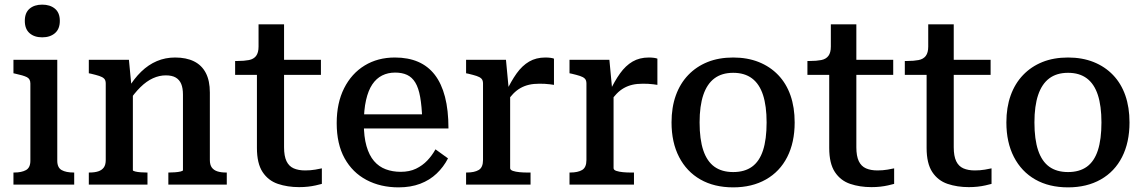

<svg xmlns="http://www.w3.org/2000/svg" viewBox="-20 -796 4934 828"><path d="M162 -635Q128 -635 107.5 -653Q87 -671 87 -706Q87 -741 107.5 -758.5Q128 -776 162 -776Q196 -776 217 -758.5Q238 -741 238 -706Q238 -671 217 -653Q196 -635 162 -635ZM227 -538V-103Q227 -73 246 -62.5Q265 -52 298 -52H300V0H38V-52H41Q73 -52 92 -62.5Q111 -73 111 -103V-436Q111 -456 95.5 -463.5Q80 -471 47 -478L38 -480V-538Z M363 0V-52H366Q388 -52 403.5 -57Q419 -62 427.5 -73.5Q436 -85 436 -106V-436Q436 -450 429 -457Q422 -464 408 -468.5Q394 -473 373 -478L363 -480V-538H536L547 -423L553 -416V-62Q553 -59 563 -56.5Q573 -54 586.5 -53Q600 -52 612 -52H616V0ZM958 0H706V-52H709Q720 -52 734.5 -53Q749 -54 759 -56.5Q769 -59 769 -62V-388Q769 -416 761.5 -434Q754 -452 738 -461.5Q722 -471 695 -471Q667 -471 639.5 -458.5Q612 -446 585.5 -420Q559 -394 533 -355V-415Q558 -457 589 -487Q620 -517 656.5 -532.5Q693 -548 735 -548Q783 -548 816.5 -531.5Q850 -515 867.5 -481.5Q885 -448 885 -397V-106Q885 -85 893.5 -73.5Q902 -62 917.5 -57Q933 -52 955 -52H958Z M994 -473V-533H1004Q1033 -533 1053.5 -537Q1074 -541 1084.5 -555Q1095 -569 1095 -595L1171 -538H1364V-473ZM1205 -161Q1205 -123 1215.5 -101Q1226 -79 1246.5 -70Q1267 -61 1296 -61Q1319 -61 1339.5 -64.5Q1360 -68 1368 -70V-3Q1357 0 1341.5 3.5Q1326 7 1308 9Q1290 11 1270 11Q1220 11 1178.5 -3Q1137 -17 1112.5 -54Q1088 -91 1088 -158V-522L1095 -530V-691H1205Z M1549 -264Q1549 -206 1560.5 -166Q1572 -126 1593 -101.5Q1614 -77 1643.5 -66Q1673 -55 1708 -55Q1746 -55 1774 -68.5Q1802 -82 1822.5 -103.5Q1843 -125 1858 -152L1912 -113Q1893 -76 1863 -47.5Q1833 -19 1792 -3.5Q1751 12 1699 12Q1621 12 1560.5 -20Q1500 -52 1466 -113.5Q1432 -175 1432 -265Q1432 -352 1464 -415.5Q1496 -479 1552.5 -513.5Q1609 -548 1683 -548Q1740 -548 1783 -529.5Q1826 -511 1855 -473.5Q1884 -436 1899 -378.5Q1914 -321 1914 -242H1521V-303H1824L1801 -280Q1799 -338 1792 -377.5Q1785 -417 1771 -440Q1757 -463 1735.5 -473Q1714 -483 1684 -483Q1653 -483 1628 -470.5Q1603 -458 1585.5 -432Q1568 -406 1558.5 -364Q1549 -322 1549 -264Z M2369 -543V-430Q2362 -431 2351.5 -432.5Q2341 -434 2329 -434.5Q2317 -435 2306 -435Q2281 -435 2261.5 -430.5Q2242 -426 2225 -416.5Q2208 -407 2193 -391.5Q2178 -376 2162 -353L2161 -397Q2184 -446 2208 -479.5Q2232 -513 2262 -530.5Q2292 -548 2332 -548Q2345 -548 2355 -546.5Q2365 -545 2369 -543ZM1990 0V-52H1993Q2026 -52 2044.5 -63Q2063 -74 2063 -106V-436Q2063 -450 2056 -457Q2049 -464 2035 -468.5Q2021 -473 2000 -478L1990 -480V-538H2162L2175 -400L2180 -402V-71Q2180 -63 2192 -59Q2204 -55 2220.5 -53.5Q2237 -52 2251 -52H2268V0Z M2815 -543V-430Q2808 -431 2797.5 -432.5Q2787 -434 2775 -434.5Q2763 -435 2752 -435Q2727 -435 2707.5 -430.5Q2688 -426 2671 -416.5Q2654 -407 2639 -391.5Q2624 -376 2608 -353L2607 -397Q2630 -446 2654 -479.5Q2678 -513 2708 -530.5Q2738 -548 2778 -548Q2791 -548 2801 -546.5Q2811 -545 2815 -543ZM2436 0V-52H2439Q2472 -52 2490.5 -63Q2509 -74 2509 -106V-436Q2509 -450 2502 -457Q2495 -464 2481 -468.5Q2467 -473 2446 -478L2436 -480V-538H2608L2621 -400L2626 -402V-71Q2626 -63 2638 -59Q2650 -55 2666.5 -53.5Q2683 -52 2697 -52H2714V0Z M3407 -268Q3407 -182 3375 -119Q3343 -56 3283 -22Q3223 12 3142 12Q3060 12 3000.5 -22Q2941 -56 2908.5 -119Q2876 -182 2876 -268Q2876 -333 2894.5 -384.5Q2913 -436 2948 -472.5Q2983 -509 3031.5 -528.5Q3080 -548 3142 -548Q3203 -548 3252 -528.5Q3301 -509 3336 -472.5Q3371 -436 3389 -384.5Q3407 -333 3407 -268ZM2997 -268Q2997 -195 3013 -147.5Q3029 -100 3061 -77Q3093 -54 3142 -54Q3191 -54 3223 -77Q3255 -100 3270.5 -147.5Q3286 -195 3286 -268Q3286 -339 3270.5 -386.5Q3255 -434 3223 -458Q3191 -482 3142 -482Q3093 -482 3061 -458Q3029 -434 3013 -386.5Q2997 -339 2997 -268Z M3462 -473V-533H3472Q3501 -533 3521.5 -537Q3542 -541 3552.5 -555Q3563 -569 3563 -595L3639 -538H3832V-473ZM3673 -161Q3673 -123 3683.5 -101Q3694 -79 3714.5 -70Q3735 -61 3764 -61Q3787 -61 3807.5 -64.5Q3828 -68 3836 -70V-3Q3825 0 3809.5 3.5Q3794 7 3776 9Q3758 11 3738 11Q3688 11 3646.5 -3Q3605 -17 3580.5 -54Q3556 -91 3556 -158V-522L3563 -530V-691H3673Z M3882 -473V-533H3892Q3921 -533 3941.5 -537Q3962 -541 3972.5 -555Q3983 -569 3983 -595L4059 -538H4252V-473ZM4093 -161Q4093 -123 4103.5 -101Q4114 -79 4134.5 -70Q4155 -61 4184 -61Q4207 -61 4227.5 -64.5Q4248 -68 4256 -70V-3Q4245 0 4229.5 3.5Q4214 7 4196 9Q4178 11 4158 11Q4108 11 4066.5 -3Q4025 -17 4000.5 -54Q3976 -91 3976 -158V-522L3983 -530V-691H4093Z M4851 -268Q4851 -182 4819 -119Q4787 -56 4727 -22Q4667 12 4586 12Q4504 12 4444.5 -22Q4385 -56 4352.5 -119Q4320 -182 4320 -268Q4320 -333 4338.5 -384.5Q4357 -436 4392 -472.5Q4427 -509 4475.5 -528.5Q4524 -548 4586 -548Q4647 -548 4696 -528.5Q4745 -509 4780 -472.5Q4815 -436 4833 -384.5Q4851 -333 4851 -268ZM4441 -268Q4441 -195 4457 -147.5Q4473 -100 4505 -77Q4537 -54 4586 -54Q4635 -54 4667 -77Q4699 -100 4714.5 -147.5Q4730 -195 4730 -268Q4730 -339 4714.5 -386.5Q4699 -434 4667 -458Q4635 -482 4586 -482Q4537 -482 4505 -458Q4473 -434 4457 -386.5Q4441 -339 4441 -268Z"/></svg>

Font: Roboto Serif SemiCondensed Medium
Style: Regular
Weight: 500
Width: 4
Designer: Greg Gazdowicz
Foundry: Commercial Type
Version: Version 1.007